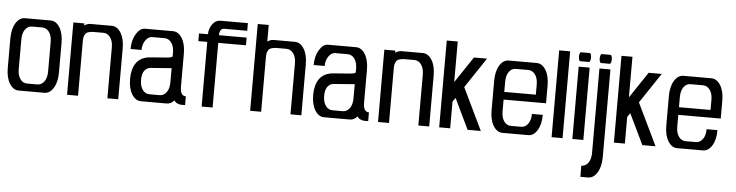

<svg xmlns="http://www.w3.org/2000/svg" viewBox="-54 -975 5929 1547"><g transform="rotate(5 2910.5 -202.0)"><path d="M414.1 -172.9Q414.1 -95.2 384.5 -47.6Q355 0 311 0H103Q59.1 0 29.5 -47.6Q0 -95.2 0 -172.9V-412.1Q0 -489.7 29.5 -537.4Q59.1 -585 103 -585H311Q355 -585 384.5 -537.4Q414.1 -489.7 414.1 -412.1ZM165 -62H249Q281.7 -62 304 -91.8Q326.2 -121.6 326.2 -172.9V-412.1Q326.2 -463.4 304 -493.2Q281.7 -522.9 249 -522.9H165Q132.3 -522.9 110.6 -493.2Q88.9 -463.4 88.9 -412.1V-172.9Q88.9 -121.6 110.6 -91.8Q132.3 -62 165 -62Z M908.7 0H820.8V-412.1Q820.8 -463.4 798.6 -493.2Q776.4 -522.9 743.7 -522.9H677.7Q660.2 -522.9 651.1 -522.5Q642.1 -522 627 -518.3Q611.8 -514.6 604 -507.6Q596.2 -500.5 589.8 -485.8Q583.5 -471.2 583.5 -450.2V0H494.6V-585H583.5V-567.9Q607.9 -585 633.8 -585H805.7Q849.6 -585 879.2 -537.4Q908.7 -489.7 908.7 -412.1Z M1291 -285.2 1144 -273.9Q1113.8 -270 1095.9 -244.9Q1078.1 -219.7 1078.1 -172.9Q1078.1 -121.6 1099.9 -91.8Q1121.6 -62 1154.3 -62H1238.3Q1271 -62 1293.2 -91.8Q1315.4 -121.6 1315.4 -172.9V-288.1Q1303.7 -285.2 1291 -285.2ZM1300.3 0H1092.3Q1048.3 0 1018.8 -47.6Q989.3 -95.2 989.3 -172.9Q989.3 -211.9 997.6 -243.9Q1005.9 -275.9 1023.2 -301Q1040.5 -326.2 1069.6 -341.3Q1098.6 -356.4 1138.2 -358.9L1283.2 -370.1Q1301.8 -371.6 1315.4 -380.9V-412.1Q1315.4 -463.4 1293.2 -493.2Q1271 -522.9 1238.3 -522.9H1136.2Q1107.4 -522.9 1084.2 -490.7Q1061 -458.5 1061 -412.1H972.2Q972.2 -484.9 1003.2 -534.9Q1034.2 -585 1074.2 -585H1300.3Q1344.2 -585 1373.8 -537.4Q1403.3 -489.7 1403.3 -412.1V-144Q1403.3 -70.8 1449.2 -70.8V0H1418.5Q1401.9 0 1384.8 -8.5Q1367.7 -17.1 1361.3 -30.8Q1335 0 1300.3 0Z M1896 -585V-522.9H1671.9V0H1583V-522.9H1510.7V-585H1583Q1583 -629.4 1609.1 -665.8Q1635.3 -702.1 1674.8 -702.1H1896V-640.1H1709Q1692.4 -640.1 1682.1 -625.7Q1671.9 -611.3 1671.9 -585Z M2389.6 0H2301.8V-412.1Q2301.8 -463.4 2279.5 -493.2Q2257.3 -522.9 2224.6 -522.9H2158.7Q2141.1 -522.9 2132.1 -522.5Q2123 -522 2107.9 -518.3Q2092.8 -514.6 2085 -507.6Q2077.1 -500.5 2070.8 -485.8Q2064.5 -471.2 2064.5 -450.2V0H1975.6V-702.1H2064.5V-567.9Q2088.9 -585 2114.7 -585H2286.6Q2330.6 -585 2360.1 -537.4Q2389.6 -489.7 2389.6 -412.1Z M2772 -285.2 2625 -273.9Q2594.7 -270 2576.9 -244.9Q2559.1 -219.7 2559.1 -172.9Q2559.1 -121.6 2580.8 -91.8Q2602.5 -62 2635.3 -62H2719.2Q2752 -62 2774.2 -91.8Q2796.4 -121.6 2796.4 -172.9V-288.1Q2784.7 -285.2 2772 -285.2ZM2781.2 0H2573.2Q2529.3 0 2499.8 -47.6Q2470.2 -95.2 2470.2 -172.9Q2470.2 -211.9 2478.5 -243.9Q2486.8 -275.9 2504.2 -301Q2521.5 -326.2 2550.5 -341.3Q2579.6 -356.4 2619.1 -358.9L2764.2 -370.1Q2782.7 -371.6 2796.4 -380.9V-412.1Q2796.4 -463.4 2774.2 -493.2Q2752 -522.9 2719.2 -522.9H2617.2Q2588.4 -522.9 2565.2 -490.7Q2542 -458.5 2542 -412.1H2453.1Q2453.1 -484.9 2484.1 -534.9Q2515.1 -585 2555.2 -585H2781.2Q2825.2 -585 2854.7 -537.4Q2884.3 -489.7 2884.3 -412.1V-144Q2884.3 -70.8 2930.2 -70.8V0H2899.4Q2882.8 0 2865.7 -8.5Q2848.6 -17.1 2842.3 -30.8Q2815.9 0 2781.2 0Z M3423.8 0H3335.9V-412.1Q3335.9 -463.4 3313.7 -493.2Q3291.5 -522.9 3258.8 -522.9H3192.9Q3175.3 -522.9 3166.3 -522.5Q3157.2 -522 3142.1 -518.3Q3127 -514.6 3119.1 -507.6Q3111.3 -500.5 3105 -485.8Q3098.6 -471.2 3098.6 -450.2V0H3009.8V-585H3098.6V-567.9Q3123 -585 3148.9 -585H3320.8Q3364.7 -585 3394.3 -537.4Q3423.8 -489.7 3423.8 -412.1Z M3677.2 -340.8 3841.3 0H3734.4L3615.2 -248L3593.3 -214.8V0H3504.4V-702.1H3593.3V-374L3734.4 -585H3840.3Z M4345.2 -412.1V-268.1H4002V-172.9Q4002 -121.6 4023.7 -91.8Q4045.4 -62 4078.1 -62H4162.1Q4194.8 -62 4217 -91.8Q4239.3 -121.6 4239.3 -172.9H4327.1Q4327.1 -95.2 4297.6 -47.6Q4268.1 0 4224.1 0H4016.1Q3972.2 0 3942.6 -47.6Q3913.1 -95.2 3913.1 -172.9V-412.1Q3913.1 -489.7 3942.6 -537.4Q3972.2 -585 4016.1 -585H4242.2Q4286.1 -585 4315.7 -537.4Q4345.2 -489.7 4345.2 -412.1ZM4257.3 -330.1V-412.1Q4257.3 -463.4 4235.1 -493.2Q4212.9 -522.9 4180.2 -522.9H4078.1Q4045.4 -522.9 4023.7 -493.2Q4002 -463.4 4002 -412.1V-330.1Z M4413.6 0V-702.1H4502.4V0Z M4660.6 -702.1Q4666.5 -702.1 4670.4 -691.7Q4674.3 -681.2 4674.3 -666Q4674.3 -650.9 4670.4 -640.4Q4666.5 -629.9 4660.6 -629.9H4590.3Q4584.5 -629.9 4580.6 -640.4Q4576.7 -650.9 4576.7 -666Q4576.7 -681.2 4580.6 -691.7Q4584.5 -702.1 4590.3 -702.1ZM4581.5 0V-585H4670.4V0Z M4828.6 -702.1Q4834.5 -702.1 4838.4 -691.7Q4842.3 -681.2 4842.3 -666Q4842.3 -650.9 4838.4 -640.4Q4834.5 -629.9 4828.6 -629.9H4758.3Q4752.4 -629.9 4748.5 -640.4Q4744.6 -650.9 4744.6 -666Q4744.6 -681.2 4748.5 -691.7Q4752.4 -702.1 4758.3 -702.1ZM4734.4 297.9H4672.4V208Q4706.1 208 4727.8 178.7Q4749.5 149.4 4749.5 97.2V-585H4838.4V125Q4837.9 202.6 4808.1 250.2Q4778.3 297.9 4734.4 297.9Z M5090.3 -340.8 5254.4 0H5147.5L5028.3 -248L5006.3 -214.8V0H4917.5V-702.1H5006.3V-374L5147.5 -585H5253.4Z M5758.3 -412.1V-268.1H5415V-172.9Q5415 -121.6 5436.8 -91.8Q5458.5 -62 5491.2 -62H5575.2Q5607.9 -62 5630.1 -91.8Q5652.3 -121.6 5652.3 -172.9H5740.2Q5740.2 -95.2 5710.7 -47.6Q5681.2 0 5637.2 0H5429.2Q5385.3 0 5355.7 -47.6Q5326.2 -95.2 5326.2 -172.9V-412.1Q5326.2 -489.7 5355.7 -537.4Q5385.3 -585 5429.2 -585H5655.3Q5699.2 -585 5728.8 -537.4Q5758.3 -489.7 5758.3 -412.1ZM5670.4 -330.1V-412.1Q5670.4 -463.4 5648.2 -493.2Q5626 -522.9 5593.3 -522.9H5491.2Q5458.5 -522.9 5436.8 -493.2Q5415 -463.4 5415 -412.1V-330.1Z"/></g></svg>

Font: Favorite Color
Style: Regular
Weight: 400
Designer: Bryce Wilner
Version: Version 1.000;PS 1.0;hotconv 16.6.51;makeotf.lib2.5.65220 DE